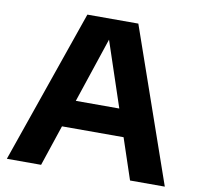

<svg xmlns="http://www.w3.org/2000/svg" viewBox="-81 -825 943 911"><g transform="rotate(10 390.0 -370.0)"><path d="M10 0 267.5 -740H513L771 0H603.5L380.5 -667H398L175 0ZM198.5 -197 236.5 -327.5H543.5L581 -197Z"/></g></svg>

Font: Encode Sans SemiExpanded
Style: Bold
Weight: 700
Width: 6
Designer: Multiple Designers
Foundry: Impallari Type
Version: Version 3.002